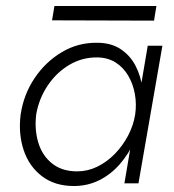

<svg xmlns="http://www.w3.org/2000/svg" viewBox="-20 -613 582 642"><path d="M474 -460 396 0H443L523 -460ZM49 -230Q41 -166 59 -111.5Q77 -57 120 -24Q163 9 227 9Q273 9 312 -10.5Q351 -30 380.5 -64Q410 -98 429.5 -140.5Q449 -183 456 -230Q462 -274 456.5 -316.5Q451 -359 433 -393.5Q415 -428 383 -449Q351 -470 305 -470Q241 -471 186.5 -438.5Q132 -406 95.5 -351.5Q59 -297 49 -230ZM101 -230Q110 -283 139.5 -327Q169 -371 212.5 -396.5Q256 -422 307 -421Q342 -420 367.5 -403.5Q393 -387 409 -359.5Q425 -332 431 -298.5Q437 -265 432 -230Q426 -193 408 -159Q390 -125 363.5 -98Q337 -71 305 -55.5Q273 -40 238 -40Q187 -40 154 -66.5Q121 -93 108 -136.5Q95 -180 101 -230ZM154 -545 495 -544 503 -593H162Z"/></svg>

Font: Jost Light
Style: Italic
Weight: 300
Italic angle: -5°
Version: Version 3.710